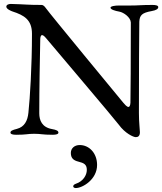

<svg xmlns="http://www.w3.org/2000/svg" viewBox="-20 -678 822 973"><path d="M668 17C678 17 689 13 689 -8C689 -21 684 -57 684 -105C684 -263 685 -550 686 -568C688 -601 699 -613 749 -622C772 -626 782 -633 782 -642C782 -650 770 -653 753 -653C692 -653 686 -650 638 -650H581C564 -650 540 -647 540 -639C540 -630 562 -623 585 -619C607 -615 642 -590 643 -564C643 -381 642 -195 641 -157C640 -142 636 -136 631 -136C623 -136 611 -150 606 -156C586 -180 232 -609 213 -636C206 -645 201 -653 189 -653C117 -653 113 -656 35 -658C28 -658 12 -656 12 -644C12 -632 37 -622 43 -620C102 -601 142 -578 142 -507C142 -342 132 -182 124 -107C120 -66 104 -35 66 -25C43 -19 33 -15 33 -6C33 2 45 5 62 5C116 5 117 0 153 0C190 0 193 5 247 5C264 5 276 2 276 -6C276 -15 266 -20 243 -24C193 -33 179 -68 179 -104C179 -227 182 -380 184 -479C184 -487 186 -500 193 -500C198 -500 204 -496 214 -484C237 -456 564 -71 582 -46C614 -2 656 17 668 17ZM364 275C398 275 472 232 472 158C472 98 432 57 384 57C357 57 339 74 339 97C339 124 353 135 377 141C405 148 420 155 420 183C420 210 401 241 365 253C356 256 351 261 351 266C351 271 356 275 364 275Z"/></svg>

Font: EB Garamond
Style: Regular
Weight: 400
Designer: Georg Duffner and Octavio Pardo
Foundry: Georg Duffner
Version: Version 1.000;PS 001.000;hotconv 1.0.88;makeotf.lib2.5.64775